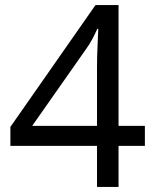

<svg xmlns="http://www.w3.org/2000/svg" viewBox="-20 -738 612 758"><path d="M552 -162H448V0H363V-162H21V-237L357 -718H448V-241H552ZM363 -466Q363 -518 365 -554.5Q367 -591 368 -624H364Q356 -605 344 -583Q332 -561 321 -546L107 -241H363Z"/></svg>

Font: Noto Serif Ottoman Siyaq
Style: Regular
Weight: 400
Designer: Sérgio Martins
Version: Version 1.005; ttfautohint (v1.8.4.7-5d5b)